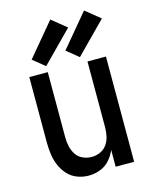

<svg xmlns="http://www.w3.org/2000/svg" viewBox="-117 -850 734 934"><g transform="rotate(-15 250.0 -383.0)"><path d="M150 -560 302 -714 228 -774 90 -609ZM320 -560 472 -714 398 -774 260 -609ZM213 8Q243 8 271 -2.5Q299 -13 319 -35.5Q339 -58 350 -85V0H443V-530H350V-200Q350 -178 345.5 -155.5Q341 -133 328 -114Q315 -95 294 -85.5Q273 -76 250 -76Q228 -76 206.5 -85.5Q185 -95 172.5 -114Q160 -133 155 -155.5Q150 -178 150 -200V-530H57V-200Q57 -171 61 -141.5Q65 -112 76.5 -84.5Q88 -57 108 -35Q128 -13 156 -2.5Q184 8 213 8Z"/></g></svg>

Font: Iosevka SS08 Medium
Style: Regular
Weight: 500
Monospace: yes
Designer: Belleve Invis
Foundry: Belleve Invis
Version: Version 3.4.3; ttfautohint (v1.8.3)